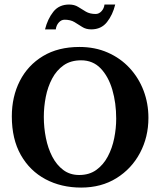

<svg xmlns="http://www.w3.org/2000/svg" viewBox="-20 -849 720 864"><path d="M647.9 -318.4Q647.9 -232.4 610.1 -161.1Q572.3 -89.8 504.2 -47.4Q436 -4.9 345.2 -4.9Q255.4 -4.9 184.8 -42.5Q114.3 -80.1 73.7 -151.6Q33.2 -223.1 33.2 -325.2Q33.2 -414.1 69.3 -484.9Q105.5 -555.7 173.6 -596.7Q241.7 -637.7 337.4 -637.7Q407.7 -637.7 464.8 -612.5Q522 -587.4 563 -543.2Q604 -499 626 -441.4Q647.9 -383.8 647.9 -318.4ZM502.9 -314.9Q502.9 -385.7 485.4 -445.3Q467.8 -504.9 432.9 -541.3Q397.9 -577.6 345.2 -577.6Q298.3 -577.6 266.4 -555.2Q234.4 -532.7 214.6 -495.4Q194.8 -458 186 -413.1Q177.2 -368.2 177.2 -322.8Q177.2 -274.9 186.5 -228.3Q195.8 -181.6 215.3 -144Q234.9 -106.4 264.9 -84Q294.9 -61.5 336.4 -61.5Q381.8 -61.5 413.6 -84.5Q445.3 -107.4 465.1 -144.8Q484.9 -182.1 493.9 -226.8Q502.9 -271.5 502.9 -314.9ZM498.5 -828.6Q487.3 -782.2 461.4 -749.5Q435.5 -716.8 390.6 -716.8Q366.7 -716.8 349.9 -727.8Q333 -738.8 315.2 -749.5Q297.4 -760.3 270.5 -760.3Q255.9 -760.3 244.6 -747.8Q233.4 -735.4 231 -716.8H182.6Q194.3 -763.7 220 -796.1Q245.6 -828.6 291 -828.6Q314.9 -828.6 331.8 -817.9Q348.6 -807.1 366.5 -796.6Q384.3 -786.1 410.6 -786.1Q425.3 -786.1 436.8 -798.6Q448.2 -811 450.2 -828.6Z"/></svg>

Font: Annapurna SIL
Style: Bold
Weight: 700
Designer: Peter Martin, Annie Olsen
Foundry: SIL International
Version: Version 2.000